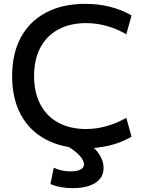

<svg xmlns="http://www.w3.org/2000/svg" viewBox="-20 -760 754 997"><path d="M423 10Q305 10 219.5 -35Q134 -80 88.5 -164Q43 -248 43 -365Q43 -482 88.5 -566Q134 -650 219.5 -695Q305 -740 423 -740Q558 -740 663 -680L636 -582Q535 -640 427 -640Q344 -640 283 -607Q222 -574 189.5 -512.5Q157 -451 157 -365Q157 -280 189.5 -218Q222 -156 283 -123Q344 -90 427 -90Q532 -90 636 -148L663 -50Q558 10 423 10ZM357 217Q293 217 242 196L259 111Q280 121 302.5 125.5Q325 130 348 130Q370 130 385 125.5Q400 121 408 113Q416 105 416 93Q416 73 394 48.5Q372 24 331 0L429 -24Q473 7 495.5 41.5Q518 76 518 112Q518 145 499 168.5Q480 192 444 204.5Q408 217 357 217Z"/></svg>

Font: M PLUS 2 Medium
Style: Regular
Weight: 500
Designer: Coji Morishita
Foundry: UNDERFOREST DESIGN
Version: Version 1.001